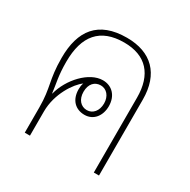

<svg xmlns="http://www.w3.org/2000/svg" viewBox="-131 -680 792 802"><g transform="rotate(30 265.0 -278.5)"><path d="M260 -557C122 -557 65 -479 65 -348C65 -240 88 -219 88 -121V0H113V-117C113 -202 164 -277 197 -300C193 -291 192 -280 192 -270C192 -218 223 -189 266 -189C310 -189 337 -225 337 -271C337 -321 306 -353 262 -353C196 -353 126 -277 106 -199H105C100 -243 90 -274 90 -343C90 -469 145 -534 260 -534C366 -534 421 -472 421 -361V0H446V-366C446 -490 378 -557 260 -557ZM265 -330C293 -330 314 -306 314 -271C314 -235 293 -211 265 -211C236 -211 215 -234 215 -271C215 -309 236 -330 265 -330Z"/></g></svg>

Font: Noto Sans Thai Looped SemiCondensed Thin
Style: Regular
Weight: 100
Width: 4
Designer: Sasikarn Vongin, Ben Mitchell
Foundry: The Fontpad Ltd
Version: Version 1.001